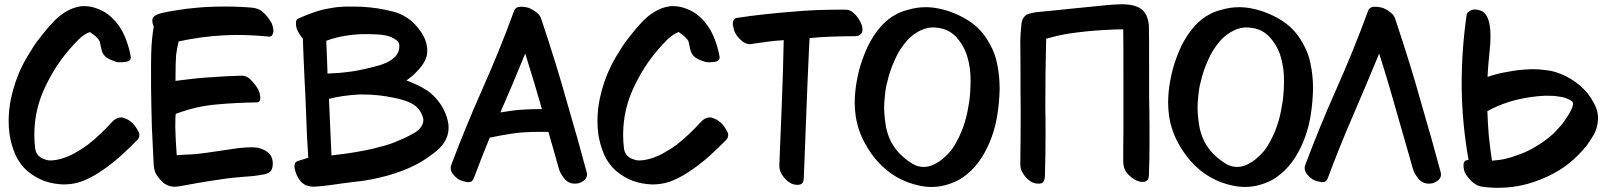

<svg xmlns="http://www.w3.org/2000/svg" viewBox="-20 -850 7520 898"><path d="M107.4 -50.8C131.8 -30.3 158.2 -14.6 186.5 -3.9C216.8 6.8 247.1 11.7 277.3 12.7C288.1 12.7 299.8 11.7 310.5 10.7C332 7.8 352.5 2.9 373 -5.9C403.3 -18.6 432.6 -35.2 459 -53.7C489.3 -74.2 517.6 -96.7 543.9 -120.1C570.3 -144.5 596.7 -168.9 622.1 -195.3C628.9 -202.1 631.8 -210 631.8 -218.8V-222.7C630.9 -227.5 628.9 -232.4 626 -237.3C617.2 -253.9 608.4 -265.6 599.6 -274.4C592.8 -280.3 585.9 -285.2 579.1 -290C571.3 -293.9 563.5 -296.9 554.7 -299.8C551.8 -300.8 548.8 -300.8 545.9 -300.8C541 -300.8 537.1 -299.8 533.2 -298.8C520.5 -294.9 512.7 -288.1 508.8 -284.2L502 -277.3C485.4 -258.8 466.8 -240.2 448.2 -222.7C429.7 -205.1 411.1 -188.5 391.6 -173.8C369.1 -157.2 345.7 -142.6 322.3 -129.9C297.9 -117.2 271.5 -107.4 245.1 -102.5C234.4 -100.6 224.6 -99.6 215.8 -99.6C212.9 -99.6 204.1 -98.6 184.6 -106.4C161.1 -115.2 147.5 -131.8 144.5 -156.2C141.6 -177.7 140.6 -197.3 140.6 -215.8V-226.6C141.6 -299.8 157.2 -370.1 188.5 -437.5C219.7 -504.9 258.8 -566.4 305.7 -620.1C318.4 -634.8 333 -650.4 348.6 -666C364.3 -681.6 381.8 -693.4 400.4 -700.2C426.8 -682.6 441.4 -668 446.3 -656.2C449.2 -643.6 452.1 -631.8 454.1 -621.1C457 -604.5 464.8 -590.8 479.5 -580.1C494.1 -571.3 508.8 -565.4 524.4 -560.5C529.3 -559.6 535.2 -558.6 542 -558.6C548.8 -558.6 557.6 -559.6 567.4 -560.5C584 -562.5 591.8 -569.3 591.8 -582C591.8 -584 591.8 -585.9 590.8 -588.9C585 -621.1 575.2 -653.3 561.5 -684.6C546.9 -716.8 528.3 -744.1 503.9 -766.6C479.5 -791 448.2 -807.6 410.2 -817.4C397.5 -820.3 385.7 -821.3 374 -821.3C368.2 -821.3 362.3 -821.3 356.4 -820.3C338.9 -817.4 321.3 -812.5 303.7 -803.7C277.3 -791 254.9 -773.4 234.4 -752.9C213.9 -731.4 194.3 -709 176.8 -686.5C159.2 -665 142.6 -642.6 127.9 -618.2C112.3 -593.8 97.7 -569.3 85 -543.9C60.5 -495.1 43 -443.4 31.2 -388.7C24.4 -354.5 20.5 -320.3 20.5 -286.1C20.5 -265.6 21.5 -244.1 24.4 -223.6C29.3 -190.4 38.1 -159.2 50.8 -128.9C63.5 -99.6 82 -73.2 107.4 -50.8Z M779.3 21.5C785.2 22.5 791 23.4 797.9 23.4C813.5 23.4 830.1 18.6 899.4 6.8C935.5 0 976.6 -5.9 1023.4 -12.7C1054.7 -17.6 1087.9 -20.5 1123 -23.4C1148.4 -24.4 1174.8 -27.3 1201.2 -32.2C1235.4 -37.1 1254.9 -43.9 1255.9 -83V-85C1255.9 -111.3 1245.1 -131.8 1222.7 -144.5C1206.1 -154.3 1190.4 -159.2 1174.8 -160.2C1168.9 -161.1 1162.1 -161.1 1155.3 -161.1C1130.9 -161.1 1096.7 -158.2 1054.7 -151.4C960.9 -136.7 901.4 -128.9 877 -127.9C851.6 -127 828.1 -126 806.6 -124C802.7 -172.9 800.8 -216.8 799.8 -254.9C799.8 -293 800.8 -314.5 801.8 -317.4C867.2 -341.8 930.7 -356.4 992.2 -361.3C1053.7 -367.2 1116.2 -370.1 1177.7 -371.1H1179.7C1191.4 -371.1 1197.3 -377.9 1197.3 -390.6V-396.5C1195.3 -413.1 1191.4 -425.8 1184.6 -436.5C1177.7 -449.2 1167 -461.9 1154.3 -475.6C1141.6 -489.3 1127 -496.1 1111.3 -496.1C1060.5 -495.1 1010.7 -492.2 960.9 -488.3C911.1 -485.4 858.4 -479.5 800.8 -471.7C800.8 -530.3 801.8 -570.3 803.7 -592.8C806.6 -614.3 810.5 -635.7 815.4 -656.2C882.8 -670.9 952.1 -680.7 1023.4 -684.6C1045.9 -685.5 1067.4 -686.5 1089.8 -686.5C1138.7 -686.5 1188.5 -683.6 1238.3 -678.7H1240.2C1245.1 -678.7 1250 -680.7 1252.9 -685.5C1255.9 -691.4 1257.8 -696.3 1258.8 -701.2V-706.1C1258.8 -711.9 1257.8 -718.8 1255.9 -725.6C1253.9 -734.4 1251 -742.2 1246.1 -749C1237.3 -763.7 1226.6 -778.3 1211.9 -791C1201.2 -801.8 1188.5 -808.6 1173.8 -811.5C1170.9 -812.5 1168 -812.5 1165 -813.5C1124 -817.4 1083 -819.3 1043 -819.3H1025.4C978.5 -819.3 932.6 -817.4 886.7 -812.5C863.3 -810.5 840.8 -807.6 818.4 -803.7C795.9 -800.8 772.5 -796.9 750 -792C731.4 -789.1 715.8 -783.2 703.1 -775.4C696.3 -770.5 692.4 -763.7 692.4 -753.9C692.4 -746.1 694.3 -736.3 699.2 -725.6C684.6 -646.5 686.5 -557.6 686.5 -498V-439.5C687.5 -377 688.5 -314.5 690.4 -252C693.4 -189.5 696.3 -130.9 699.2 -75.2C700.2 -67.4 701.2 -58.6 704.1 -49.8C707 -39.1 714.8 -27.3 726.6 -12.7L744.1 4.9C755.9 13.7 767.6 19.5 779.3 21.5Z M1417 18.6C1427.7 21.5 1437.5 23.4 1446.3 23.4C1449.2 23.4 1452.1 23.4 1494.1 19.5C1518.6 16.6 1536.1 13.7 1546.9 12.7C1557.6 10.7 1571.3 8.8 1587.9 6.8C1618.2 2.9 1647.5 -1 1675.8 -3.9C1704.1 -7.8 1732.4 -13.7 1760.7 -20.5C1806.6 -31.2 1850.6 -45.9 1893.6 -64.5C1935.5 -83 1974.6 -106.4 2009.8 -134.8C2024.4 -145.5 2038.1 -158.2 2049.8 -172.9C2060.5 -186.5 2069.3 -203.1 2074.2 -221.7C2077.1 -232.4 2078.1 -243.2 2078.1 -253.9C2078.1 -263.7 2077.1 -274.4 2074.2 -285.2C2069.3 -306.6 2061.5 -327.1 2049.8 -347.7C2030.3 -380.9 2005.9 -407.2 1976.6 -427.7C1946.3 -446.3 1915 -461.9 1880.9 -473.6L1910.2 -496.1C1934.6 -519.5 1952.1 -539.1 1960.9 -554.7C1972.7 -572.3 1978.5 -591.8 1978.5 -613.3C1978.5 -620.1 1977.5 -627.9 1976.6 -634.8C1971.7 -663.1 1959 -689.5 1939.5 -713.9C1906.2 -757.8 1864.3 -785.2 1814.5 -796.9C1790 -802.7 1766.6 -807.6 1742.2 -811.5C1717.8 -814.5 1694.3 -817.4 1670.9 -818.4C1646.5 -819.3 1621.1 -819.3 1596.7 -819.3C1572.3 -818.4 1548.8 -816.4 1524.4 -811.5C1498 -807.6 1471.7 -800.8 1447.3 -792C1421.9 -783.2 1397.5 -773.4 1374 -762.7C1369.1 -759.8 1365.2 -754.9 1364.3 -747.1V-740.2C1364.3 -735.4 1364.3 -731.4 1365.2 -728.5C1366.2 -719.7 1369.1 -710.9 1374 -702.1C1378.9 -693.4 1383.8 -685.5 1388.7 -678.7L1396.5 -669.9C1397.5 -644.5 1398.4 -618.2 1399.4 -591.8C1403.3 -499 1406.2 -436.5 1408.2 -404.3C1409.2 -372.1 1411.1 -332 1413.1 -282.2L1416 -209L1421.9 -112.3L1400.4 -105.5C1386.7 -101.6 1377.9 -98.6 1375 -97.7C1370.1 -96.7 1359.4 -91.8 1358.4 -80.1C1357.4 -76.2 1357.4 -73.2 1357.4 -70.3C1357.4 -67.4 1357.4 -63.5 1358.4 -60.5C1360.4 -51.8 1363.3 -43 1366.2 -35.2C1377.9 -5.9 1399.4 14.6 1417 18.6ZM1530.3 -123 1524.4 -254.9C1522.5 -298.8 1520.5 -343.8 1518.6 -387.7C1560.5 -398.4 1607.4 -405.3 1661.1 -408.2H1670.9C1723.6 -408.2 1772.5 -403.3 1817.4 -393.6C1843.8 -388.7 1870.1 -381.8 1895.5 -371.1C1923.8 -358.4 1943.4 -338.9 1954.1 -312.5C1958 -303.7 1960 -295.9 1960 -288.1C1960 -267.6 1947.3 -248 1922.9 -231.4C1894.5 -214.8 1869.1 -202.1 1845.7 -193.4C1820.3 -181.6 1793 -171.9 1764.6 -165C1713.9 -150.4 1658.2 -140.6 1607.4 -132.8C1582 -129.9 1556.6 -126 1530.3 -123ZM1511.7 -505.9C1510.7 -529.3 1510.7 -549.8 1509.8 -566.4C1507.8 -604.5 1506.8 -635.7 1505.9 -659.2C1534.2 -669.9 1564.5 -677.7 1594.7 -682.6C1625 -687.5 1655.3 -690.4 1687.5 -690.4C1702.1 -690.4 1715.8 -690.4 1730.5 -689.5H1736.3C1750 -689.5 1767.6 -687.5 1788.1 -683.6C1802.7 -680.7 1844.7 -663.1 1846.7 -644.5C1847.7 -640.6 1847.7 -636.7 1847.7 -632.8C1847.7 -604.5 1832 -582 1801.8 -564.5C1783.2 -553.7 1759.8 -544.9 1730.5 -538.1C1641.6 -514.6 1594.7 -511.7 1563.5 -508.8C1546.9 -507.8 1529.3 -506.8 1511.7 -505.9Z M2096.7 -38.1C2105.5 -26.4 2115.2 -17.6 2126 -10.7C2133.8 -5.9 2145.5 -2 2162.1 1C2165 2 2168 2 2170.9 2H2172.9C2183.6 2 2190.4 -3.9 2195.3 -14.6C2219.7 -79.1 2244.1 -142.6 2270.5 -206.1C2303.7 -212.9 2336.9 -219.7 2371.1 -224.6C2405.3 -230.5 2452.1 -233.4 2511.7 -233.4H2544.9C2563.5 -169.9 2579.1 -112.3 2593.8 -61.5C2597.7 -46.9 2606.4 -31.2 2620.1 -13.7C2640.6 10.7 2666 8.8 2670.9 8.8C2684.6 8.8 2696.3 4.9 2707 -2.9C2719.7 -10.7 2725.6 -21.5 2725.6 -34.2C2725.6 -38.1 2724.6 -42 2723.6 -45.9C2697.3 -144.5 2667 -252.9 2631.8 -372.1C2598.6 -492.2 2558.6 -620.1 2512.7 -757.8C2509.8 -770.5 2502 -782.2 2489.3 -792C2476.6 -801.8 2464.8 -808.6 2452.1 -813.5C2442.4 -816.4 2430.7 -818.4 2416 -818.4H2415C2401.4 -818.4 2391.6 -813.5 2385.7 -802.7C2337.9 -670.9 2287.1 -547.9 2235.4 -431.6C2183.6 -315.4 2135.7 -198.2 2090.8 -79.1C2088.9 -74.2 2087.9 -69.3 2087.9 -64.5C2087.9 -55.7 2090.8 -46.9 2096.7 -38.1ZM2320.3 -324.2C2357.4 -409.2 2396.5 -501 2436.5 -599.6C2466.8 -502.9 2493.2 -416 2514.6 -339.8C2454.1 -339.8 2406.2 -336.9 2372.1 -332C2355.5 -329.1 2337.9 -327.1 2320.3 -324.2Z M2861.3 -50.8C2885.7 -30.3 2912.1 -14.6 2940.4 -3.9C2970.7 6.8 3001 11.7 3031.2 12.7C3042 12.7 3053.7 11.7 3064.5 10.7C3085.9 7.8 3106.4 2.9 3127 -5.9C3157.2 -18.6 3186.5 -35.2 3212.9 -53.7C3243.2 -74.2 3271.5 -96.7 3297.9 -120.1C3324.2 -144.5 3350.6 -168.9 3376 -195.3C3382.8 -202.1 3385.7 -210 3385.7 -218.8V-222.7C3384.8 -227.5 3382.8 -232.4 3379.9 -237.3C3371.1 -253.9 3362.3 -265.6 3353.5 -274.4C3346.7 -280.3 3339.8 -285.2 3333 -290C3325.2 -293.9 3317.4 -296.9 3308.6 -299.8C3305.7 -300.8 3302.7 -300.8 3299.8 -300.8C3294.9 -300.8 3291 -299.8 3287.1 -298.8C3274.4 -294.9 3266.6 -288.1 3262.7 -284.2L3255.9 -277.3C3239.3 -258.8 3220.7 -240.2 3202.1 -222.7C3183.6 -205.1 3165 -188.5 3145.5 -173.8C3123 -157.2 3099.6 -142.6 3076.2 -129.9C3051.8 -117.2 3025.4 -107.4 2999 -102.5C2988.3 -100.6 2978.5 -99.6 2969.7 -99.6C2966.8 -99.6 2958 -98.6 2938.5 -106.4C2915 -115.2 2901.4 -131.8 2898.4 -156.2C2895.5 -177.7 2894.5 -197.3 2894.5 -215.8V-226.6C2895.5 -299.8 2911.1 -370.1 2942.4 -437.5C2973.6 -504.9 3012.7 -566.4 3059.6 -620.1C3072.3 -634.8 3086.9 -650.4 3102.5 -666C3118.2 -681.6 3135.7 -693.4 3154.3 -700.2C3180.7 -682.6 3195.3 -668 3200.2 -656.2C3203.1 -643.6 3206.1 -631.8 3208 -621.1C3210.9 -604.5 3218.8 -590.8 3233.4 -580.1C3248 -571.3 3262.7 -565.4 3278.3 -560.5C3283.2 -559.6 3289.1 -558.6 3295.9 -558.6C3302.7 -558.6 3311.5 -559.6 3321.3 -560.5C3337.9 -562.5 3345.7 -569.3 3345.7 -582C3345.7 -584 3345.7 -585.9 3344.7 -588.9C3338.9 -621.1 3329.1 -653.3 3315.4 -684.6C3300.8 -716.8 3282.2 -744.1 3257.8 -766.6C3233.4 -791 3202.1 -807.6 3164.1 -817.4C3151.4 -820.3 3139.6 -821.3 3127.9 -821.3C3122.1 -821.3 3116.2 -821.3 3110.4 -820.3C3092.8 -817.4 3075.2 -812.5 3057.6 -803.7C3031.2 -791 3008.8 -773.4 2988.3 -752.9C2967.8 -731.4 2948.2 -709 2930.7 -686.5C2913.1 -665 2896.5 -642.6 2881.8 -618.2C2866.2 -593.8 2851.6 -569.3 2838.9 -543.9C2814.5 -495.1 2796.9 -443.4 2785.2 -388.7C2778.3 -354.5 2774.4 -320.3 2774.4 -286.1C2774.4 -265.6 2775.4 -244.1 2778.3 -223.6C2783.2 -190.4 2792 -159.2 2804.7 -128.9C2817.4 -99.6 2835.9 -73.2 2861.3 -50.8Z M3625 -77.1V-74.2C3625 -58.6 3629.9 -43 3640.6 -28.3C3651.4 -12.7 3664.1 -1 3677.7 6.8C3687.5 11.7 3698.2 14.6 3710 14.6C3711.9 14.6 3713.9 14.6 3716.8 13.7C3731.4 12.7 3738.3 2.9 3739.3 -13.7L3751 -315.4C3754.9 -416 3758.8 -517.6 3763.7 -618.2L3766.6 -671.9C3797.9 -674.8 3832 -677.7 3869.1 -678.7C3905.3 -679.7 3942.4 -680.7 3979.5 -680.7C4006.8 -680.7 4013.7 -699.2 4013.7 -710V-713.9C4013.7 -728.5 4006.8 -746.1 3994.1 -764.6C3975.6 -791 3957 -804.7 3936.5 -804.7H3900.4C3828.1 -804.7 3754.9 -801.8 3681.6 -794.9C3596.7 -788.1 3511.7 -779.3 3428.7 -766.6C3414.1 -764.6 3407.2 -754.9 3407.2 -737.3V-735.4C3410.2 -717.8 3414.1 -704.1 3418.9 -695.3C3425.8 -682.6 3436.5 -669.9 3451.2 -657.2C3461.9 -648.4 3474.6 -643.6 3487.3 -643.6C3490.2 -643.6 3493.2 -643.6 3496.1 -644.5C3520.5 -647.5 3545.9 -651.4 3572.3 -655.3C3597.7 -658.2 3622.1 -661.1 3645.5 -662.1C3643.6 -562.5 3640.6 -463.9 3636.7 -367.2L3625 -77.1Z M4282.2 18.6C4300.8 22.5 4319.3 24.4 4336.9 24.4C4358.4 24.4 4378.9 21.5 4399.4 16.6C4421.9 10.7 4444.3 2 4464.8 -8.8C4478.5 -16.6 4491.2 -25.4 4503.9 -36.1C4530.3 -57.6 4552.7 -84 4572.3 -114.3C4590.8 -144.5 4606.4 -175.8 4618.2 -209C4630.9 -243.2 4639.6 -280.3 4645.5 -318.4C4651.4 -356.4 4654.3 -394.5 4655.3 -430.7V-439.5C4655.3 -477.5 4651.4 -514.6 4643.6 -551.8C4637.7 -583 4627 -612.3 4611.3 -640.6C4607.4 -648.4 4602.5 -656.2 4597.7 -664.1C4573.2 -704.1 4540 -736.3 4498 -760.7C4456.1 -785.2 4413.1 -801.8 4368.2 -810.5C4348.6 -814.5 4329.1 -816.4 4310.5 -816.4C4282.2 -816.4 4253.9 -812.5 4225.6 -803.7C4205.1 -798.8 4186.5 -792 4169.9 -782.2C4145.5 -769.5 4124 -752 4103.5 -730.5C4077.1 -701.2 4055.7 -668 4038.1 -631.8C4021.5 -595.7 4007.8 -558.6 3998 -521.5C3989.3 -486.3 3982.4 -450.2 3979.5 -413.1C3978.5 -398.4 3977.5 -384.8 3977.5 -370.1C3977.5 -347.7 3979.5 -326.2 3982.4 -305.7C3989.3 -260.7 4003.9 -218.8 4025.4 -179.7C4042 -149.4 4060.5 -122.1 4083 -96.7C4137.7 -35.2 4204.1 2.9 4282.2 18.6ZM4246.1 -85C4225.6 -97.7 4207 -112.3 4190.4 -128.9C4154.3 -165 4131.8 -210 4123 -261.7C4118.2 -292 4115.2 -321.3 4115.2 -348.6C4115.2 -361.3 4116.2 -379.9 4119.1 -404.3C4121.1 -428.7 4125 -449.2 4129.9 -466.8C4137.7 -502 4149.4 -536.1 4165 -570.3C4179.7 -604.5 4200.2 -635.7 4225.6 -664.1C4243.2 -682.6 4263.7 -697.3 4286.1 -708C4304.7 -716.8 4323.2 -721.7 4343.8 -721.7C4348.6 -721.7 4353.5 -721.7 4358.4 -720.7C4398.4 -717.8 4429.7 -702.1 4454.1 -674.8C4478.5 -647.5 4496.1 -615.2 4505.9 -579.1C4510.7 -562.5 4513.7 -544.9 4516.6 -526.4C4518.6 -508.8 4519.5 -491.2 4519.5 -472.7C4519.5 -440.4 4517.6 -409.2 4513.7 -377.9C4508.8 -345.7 4502.9 -314.5 4494.1 -284.2C4484.4 -250 4470.7 -216.8 4453.1 -185.5C4436.5 -153.3 4414.1 -127 4385.7 -104.5C4375 -95.7 4364.3 -88.9 4352.5 -83C4339.8 -76.2 4327.1 -72.3 4314.5 -70.3C4309.6 -69.3 4304.7 -69.3 4299.8 -69.3C4281.2 -69.3 4262.7 -74.2 4246.1 -85Z M4767.6 -34.2C4778.3 -18.6 4791 -6.8 4804.7 1C4813.5 5.9 4824.2 8.8 4835.9 8.8H4842.8C4858.4 7.8 4866.2 -3.9 4867.2 -26.4C4869.1 -87.9 4870.1 -152.3 4870.1 -221.7C4870.1 -262.7 4870.1 -304.7 4869.1 -348.6C4869.1 -452.1 4870.1 -558.6 4873 -668.9C4912.1 -679.7 4948.2 -688.5 4982.4 -693.4C5035.2 -701.2 5085 -706.1 5132.8 -709C5179.7 -711.9 5212.9 -712.9 5233.4 -712.9C5234.4 -682.6 5234.4 -580.1 5234.4 -406.2V-242.2C5233.4 -188.5 5233.4 -140.6 5233.4 -97.7C5233.4 -71.3 5240.2 -51.8 5253.9 -37.1C5267.6 -22.5 5281.2 -12.7 5294.9 -5.9C5314.5 2.9 5328.1 1 5332 0C5345.7 -2.9 5352.5 -11.7 5353.5 -28.3C5355.5 -80.1 5356.4 -131.8 5356.4 -184.6C5356.4 -236.3 5356.4 -288.1 5355.5 -339.8C5354.5 -377.9 5354.5 -419.9 5354.5 -467.8C5354.5 -614.3 5354.5 -702.1 5353.5 -732.4C5350.6 -756.8 5344.7 -776.4 5334 -791C5315.4 -817.4 5280.3 -830.1 5226.6 -830.1C5183.6 -829.1 5141.6 -825.2 5099.6 -820.3C5062.5 -816.4 5020.5 -812.5 4972.7 -807.6C4922.9 -802.7 4880.9 -797.9 4845.7 -794.9C4819.3 -793 4797.9 -788.1 4781.2 -781.2C4767.6 -771.5 4759.8 -758.8 4757.8 -742.2C4753.9 -703.1 4752 -675.8 4752 -659.2C4752 -625 4752.9 -586.9 4752.9 -541C4752.9 -467.8 4752.9 -394.5 4753.9 -321.3C4753.9 -235.4 4752.9 -155.3 4752 -82C4752 -65.4 4756.8 -48.8 4767.6 -34.2Z M5748 18.6C5766.6 22.5 5785.2 24.4 5802.7 24.4C5824.2 24.4 5844.7 21.5 5865.2 16.6C5887.7 10.7 5910.2 2 5930.7 -8.8C5944.3 -16.6 5957 -25.4 5969.7 -36.1C5996.1 -57.6 6018.6 -84 6038.1 -114.3C6056.6 -144.5 6072.3 -175.8 6084 -209C6096.7 -243.2 6105.5 -280.3 6111.3 -318.4C6117.2 -356.4 6120.1 -394.5 6121.1 -430.7V-439.5C6121.1 -477.5 6117.2 -514.6 6109.4 -551.8C6103.5 -583 6092.8 -612.3 6077.1 -640.6C6073.2 -648.4 6068.4 -656.2 6063.5 -664.1C6039.1 -704.1 6005.9 -736.3 5963.9 -760.7C5921.9 -785.2 5878.9 -801.8 5834 -810.5C5814.5 -814.5 5794.9 -816.4 5776.4 -816.4C5748 -816.4 5719.7 -812.5 5691.4 -803.7C5670.9 -798.8 5652.3 -792 5635.7 -782.2C5611.3 -769.5 5589.8 -752 5569.3 -730.5C5543 -701.2 5521.5 -668 5503.9 -631.8C5487.3 -595.7 5473.6 -558.6 5463.9 -521.5C5455.1 -486.3 5448.2 -450.2 5445.3 -413.1C5444.3 -398.4 5443.4 -384.8 5443.4 -370.1C5443.4 -347.7 5445.3 -326.2 5448.2 -305.7C5455.1 -260.7 5469.7 -218.8 5491.2 -179.7C5507.8 -149.4 5526.4 -122.1 5548.8 -96.7C5603.5 -35.2 5669.9 2.9 5748 18.6ZM5711.9 -85C5691.4 -97.7 5672.9 -112.3 5656.2 -128.9C5620.1 -165 5597.7 -210 5588.9 -261.7C5584 -292 5581.1 -321.3 5581.1 -348.6C5581.1 -361.3 5582 -379.9 5585 -404.3C5586.9 -428.7 5590.8 -449.2 5595.7 -466.8C5603.5 -502 5615.2 -536.1 5630.9 -570.3C5645.5 -604.5 5666 -635.7 5691.4 -664.1C5709 -682.6 5729.5 -697.3 5752 -708C5770.5 -716.8 5789.1 -721.7 5809.6 -721.7C5814.5 -721.7 5819.3 -721.7 5824.2 -720.7C5864.3 -717.8 5895.5 -702.1 5919.9 -674.8C5944.3 -647.5 5961.9 -615.2 5971.7 -579.1C5976.6 -562.5 5979.5 -544.9 5982.4 -526.4C5984.4 -508.8 5985.4 -491.2 5985.4 -472.7C5985.4 -440.4 5983.4 -409.2 5979.5 -377.9C5974.6 -345.7 5968.8 -314.5 5960 -284.2C5950.2 -250 5936.5 -216.8 5918.9 -185.5C5902.3 -153.3 5879.9 -127 5851.6 -104.5C5840.8 -95.7 5830.1 -88.9 5818.4 -83C5805.7 -76.2 5793 -72.3 5780.3 -70.3C5775.4 -69.3 5770.5 -69.3 5765.6 -69.3C5747.1 -69.3 5728.5 -74.2 5711.9 -85Z M6090.8 -38.1C6099.6 -26.4 6109.4 -17.6 6120.1 -10.7C6127.9 -5.9 6139.6 -2 6156.2 1C6159.2 2 6162.1 2 6165 2H6167C6177.7 2 6184.6 -3.9 6189.5 -14.6C6224.6 -109.4 6262.7 -204.1 6302.7 -296.9C6342.8 -389.6 6385.7 -491.2 6430.7 -599.6C6467.8 -481.4 6498 -377.9 6522.5 -290C6547.9 -203.1 6569.3 -127 6587.9 -61.5C6591.8 -46.9 6600.6 -31.2 6614.3 -13.7C6634.8 10.7 6660.2 8.8 6665 8.8C6678.7 8.8 6690.4 4.9 6701.2 -2.9C6713.9 -10.7 6719.7 -21.5 6719.7 -34.2C6719.7 -38.1 6718.8 -42 6717.8 -45.9C6691.4 -144.5 6661.1 -252.9 6626 -372.1C6592.8 -492.2 6552.7 -620.1 6506.8 -757.8C6503.9 -770.5 6496.1 -782.2 6483.4 -792C6470.7 -801.8 6459 -808.6 6446.3 -813.5C6436.5 -816.4 6423.8 -818.4 6409.2 -818.4C6395.5 -818.4 6385.7 -813.5 6379.9 -802.7C6332 -670.9 6281.2 -547.9 6229.5 -431.6C6177.7 -315.4 6129.9 -198.2 6085 -79.1C6083 -74.2 6082 -69.3 6082 -64.5C6082 -55.7 6085 -46.9 6090.8 -38.1Z M6865.2 0C6880.9 13.7 6896.5 21.5 6913.1 23.4C6925.8 25.4 6939.5 26.4 6952.1 27.3C6963.9 28.3 6975.6 28.3 6986.3 28.3C7046.9 28.3 7105.5 18.6 7162.1 -2C7241.2 -29.3 7308.6 -70.3 7362.3 -126C7377 -140.6 7389.6 -155.3 7402.3 -170.9C7414.1 -187.5 7424.8 -204.1 7434.6 -220.7C7447.3 -243.2 7453.1 -267.6 7454.1 -293.9V-306.6C7452.1 -328.1 7445.3 -349.6 7432.6 -372.1C7416 -402.3 7395.5 -427.7 7369.1 -450.2C7342.8 -472.7 7313.5 -490.2 7283.2 -502.9C7256.8 -513.7 7231.4 -520.5 7205.1 -522.5C7186.5 -525.4 7168 -526.4 7149.4 -526.4C7141.6 -526.4 7133.8 -526.4 7127 -525.4C7094.7 -524.4 7062.5 -520.5 7030.3 -513.7C6998 -508.8 6967.8 -501 6937.5 -490.2C6938.5 -510.7 6939.5 -531.2 6941.4 -551.8L6947.3 -613.3C6950.2 -637.7 6951.2 -660.2 6951.2 -680.7C6951.2 -750 6935.5 -790 6904.3 -800.8C6883.8 -807.6 6869.1 -807.6 6854.5 -798.8C6845.7 -793.9 6840.8 -788.1 6839.8 -781.2C6824.2 -674.8 6816.4 -567.4 6816.4 -458V-445.3C6817.4 -331.1 6828.1 -216.8 6848.6 -101.6C6834 -101.6 6826.2 -94.7 6825.2 -82V-74.2V-67.4C6826.2 -59.6 6828.1 -51.8 6831.1 -43.9C6837.9 -29.3 6849.6 -14.6 6865.2 0ZM6958 -98.6C6952.1 -136.7 6947.3 -175.8 6943.4 -213.9C6940.4 -252.9 6937.5 -292 6936.5 -330.1C6966.8 -346.7 7000 -361.3 7036.1 -373C7071.3 -383.8 7107.4 -391.6 7143.6 -396.5C7164.1 -399.4 7184.6 -401.4 7206.1 -402.3H7216.8C7235.4 -402.3 7252.9 -401.4 7270.5 -398.4L7288.1 -395.5C7293.9 -394.5 7299.8 -392.6 7304.7 -390.6C7309.6 -388.7 7315.4 -385.7 7322.3 -382.8C7328.1 -379.9 7333 -377 7335.9 -372.1C7336.9 -370.1 7336.9 -368.2 7336.9 -365.2C7336.9 -357.4 7335 -345.7 7321.3 -322.3C7316.4 -313.5 7311.5 -305.7 7306.6 -298.8C7298.8 -286.1 7290 -273.4 7279.3 -261.7C7268.6 -250 7258.8 -238.3 7248 -227.5C7223.6 -205.1 7198.2 -185.5 7169.9 -168.9C7142.6 -151.4 7113.3 -136.7 7081.1 -126C7061.5 -118.2 7042 -112.3 7021.5 -107.4C7000 -102.5 6978.5 -99.6 6958 -98.6Z"/></svg>

Font: ChillSide Comic
Style: Regular
Weight: 400
Designer: Koroletov, Abay Emes
Version: Version 1.000